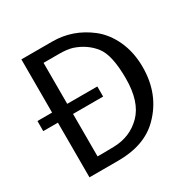

<svg xmlns="http://www.w3.org/2000/svg" viewBox="-163 -873 1004 1022"><g transform="rotate(-30 339.0 -362.5)"><path d="M193 -75V-336H378V-398H193V-650H290Q338 -650 370 -640Q444 -615 488 -558Q531 -502 531 -359Q531 -216 463 -147Q395 -78 293 -76Q260 -75 232 -75ZM517 -646Q415 -725 290 -725H100V-398H10V-336H100V0H277Q439 0 529 -90Q639 -199 639 -367Q639 -457 606 -530Q573 -602 517 -646Z"/></g></svg>

Font: Sawarabi Gothic
Style: Regular
Weight: 400
Designer: mshio (mshio@users.sourceforge.jp)
Version: Version 20141215